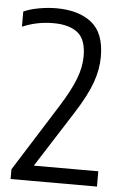

<svg xmlns="http://www.w3.org/2000/svg" viewBox="-54 -788 531 826"><g transform="rotate(5 212.0 -374.5)"><path d="M23.5 0V-42L207 -333.5Q251.5 -404.5 271 -455.5Q290.5 -506.5 290.5 -554Q290.5 -625.5 254 -654.8Q217.5 -684 148.5 -684Q77.5 -684 15 -657V-722.5Q42 -735 81 -742Q120 -749 156 -749Q252.5 -749 308.5 -704.5Q364.5 -660 364.5 -558Q364.5 -503 344 -445.5Q323.5 -388 271.5 -306.5L118 -66H396.5V0Z"/></g></svg>

Font: Encode Sans Condensed
Style: Regular
Weight: 400
Width: 3
Designer: Multiple Designers
Foundry: Impallari Type
Version: Version 3.000; ttfautohint (v1.8.3) -l 8 -r 50 -G 200 -x 14 